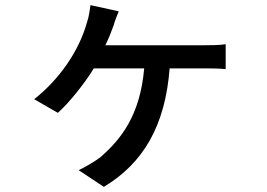

<svg xmlns="http://www.w3.org/2000/svg" viewBox="-20 -639 1040 747"><path d="M390 -463C403 -490 414 -517 422 -540C427 -559 434 -575 442 -595L332 -619C329 -598 326 -574 319 -554C287 -437 207 -327 113 -253L205 -200C247 -237 307 -311 345 -373H541C525 -189 450 -96 369 -26C346 -9 310 12 286 23L384 88C539 -5 623 -152 640 -373H775C795 -373 830 -373 858 -370V-467C833 -463 798 -463 775 -463Z"/></svg>

Font: Spoqa Han Sans Neo Medium
Style: Regular
Weight: 500
Designer: [Spoqa Han Sans Neo] Dong-huui Kim  Younghwa Kang  Yujin Lee  [Noto Sans] Ryoko NISHIZUKA  (kana & ideographs); Paul D. 
Foundry: Spoqa (http://www.spoqa-han-sans.com)
Version: Version 1.000